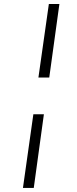

<svg xmlns="http://www.w3.org/2000/svg" viewBox="-20 -824 380 944"><path d="M272 -804.2 222.2 -442.9H168.9L220.2 -804.2ZM195.8 -262.2 146 100.1H92.8L144 -262.2Z"/></svg>

Font: Fira Sans Compressed Light
Style: Italic
Weight: 300
Width: 3
Italic angle: -8°
Designer: Carrois Corporate & Edenspiekermann AG
Foundry: Carrois Corporate GbR & Edenspiekermann AG
Version: Version 4.203;PS 004.203;hotconv 1.0.88;makeotf.lib2.5.64775